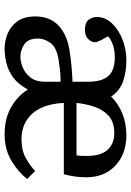

<svg xmlns="http://www.w3.org/2000/svg" viewBox="114 -676 575 844"><g transform="rotate(90 402.0 -253.5)"><path d="M191.9 14.2Q159.7 14.2 127.4 1Q95.2 -12.2 73.5 -41.5Q51.8 -70.8 51.8 -121.1Q51.8 -186 93.3 -224.1Q134.8 -262.2 207 -272Q236.8 -276.9 272.9 -280Q309.1 -283.2 338.9 -284.2V-352.1Q338.9 -397 325.9 -423.1Q313 -449.2 289.1 -459.7Q265.1 -470.2 231 -470.2Q198.7 -470.2 173.8 -460.7Q148.9 -451.2 139.2 -439.9Q148.9 -423.8 154.5 -412.8Q160.2 -401.9 162.6 -395Q165 -388.2 165 -383.8Q165 -366.7 150.6 -352.8Q136.2 -338.9 110.8 -338.9Q78.6 -338.9 66.4 -355Q54.2 -371.1 54.2 -391.1Q54.2 -427.2 81.1 -456.5Q107.9 -485.8 151.9 -503.4Q195.8 -521 245.1 -521Q294.9 -521 336.9 -506.6Q378.9 -492.2 403.8 -454.1Q436 -486.3 479.5 -503.7Q522.9 -521 575.2 -521Q627 -521 668.5 -500Q710 -479 734.4 -439.5Q758.8 -399.9 758.8 -344.2Q758.8 -320.3 755.4 -295.2Q752 -270 745.1 -246.1H432.1Q434.1 -189.9 453.1 -147.9Q472.2 -106 507.6 -83Q543 -60.1 592.8 -60.1Q642.6 -60.1 677.2 -80.6Q711.9 -101.1 731 -120.1L766.1 -85Q738.3 -47.9 687.7 -16.8Q637.2 14.2 569.8 14.2Q501 14.2 451.4 -13.9Q401.9 -42 373 -87.9Q350.1 -45.9 320.6 -23.9Q291 -2 258.1 6.1Q225.1 14.2 191.9 14.2ZM230 -55.2Q250 -55.2 275.4 -65.2Q300.8 -75.2 319.8 -99.1Q338.9 -123 338.9 -164.1V-231.9Q311 -231.9 285.4 -229Q259.8 -226.1 242.2 -223.1Q188 -214.4 168.5 -187.7Q148.9 -161.1 148.9 -131.8Q148.9 -89.8 174.1 -72.5Q199.2 -55.2 230 -55.2ZM432.1 -301.8H662.1Q664.1 -311.5 664.6 -323.2Q665 -335 665 -348.1Q665 -408.2 638.4 -438Q611.8 -467.8 564 -467.8Q516.1 -467.8 488.5 -442.9Q460.9 -418 448.5 -379.9Q436 -341.8 432.1 -301.8Z"/></g></svg>

Font: Literata
Style: Regular
Weight: 400
Designer: Latin by Veronika Burian and Jose Scaglione. Greek by Irene Vlachou. Cyrillic by Vera Evstafieva.
Foundry: TypeTogether
Version: Version 3.002